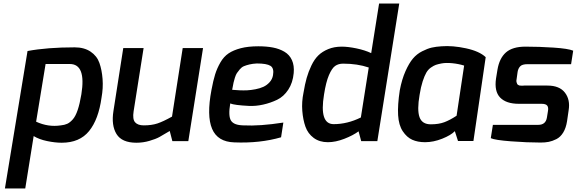

<svg xmlns="http://www.w3.org/2000/svg" viewBox="-20 -805 3289 1095"><path d="M8 270 137 -514Q249 -535 406 -535Q460 -535 496.5 -510.5Q533 -486 547 -446Q561 -406 565 -354.5Q569 -303 559 -248Q542 -124 488 -57.5Q434 9 332 9Q294 9 248.5 -0.5Q203 -10 172 -29L124 270ZM186 -111Q255 -79 327 -90Q348 -92 363.5 -99Q379 -106 395 -124Q411 -142 423 -177.5Q435 -213 444 -267Q472 -440 378 -440H240Z M627 -172 683 -531H799L742 -170Q735 -125 750.5 -107.5Q766 -90 800 -90Q845 -90 878 -101Q911 -112 961 -140L1022 -531H1138L1054 0H963L948 -58Q910 -35 889 -23.5Q868 -12 832 -1.5Q796 9 758 9Q675 9 644.5 -40.5Q614 -90 627 -172Z M1186 -292Q1196 -346 1207 -381Q1218 -416 1237 -449Q1256 -482 1283.5 -500.5Q1311 -519 1353 -530Q1395 -541 1453 -541Q1500 -541 1536.5 -534Q1573 -527 1602 -510Q1631 -493 1645 -462Q1659 -431 1655 -388Q1650 -333 1624 -293.5Q1598 -254 1560.5 -236Q1523 -218 1481 -208.5Q1439 -199 1399 -201Q1359 -203 1332 -206.5Q1305 -210 1293 -215Q1281 -143 1297.5 -117Q1314 -91 1368 -90Q1461 -85 1596 -106L1583 -22Q1462 13 1316 7Q1221 4 1189.5 -70.5Q1158 -145 1186 -292ZM1304 -293Q1308 -293 1316 -292Q1324 -291 1346.5 -290Q1369 -289 1390 -290Q1411 -291 1437 -296Q1463 -301 1482.5 -310Q1502 -319 1517.5 -336Q1533 -353 1537 -376Q1544 -416 1522.5 -429.5Q1501 -443 1445 -443Q1422 -442 1403 -437.5Q1384 -433 1371 -427.5Q1358 -422 1347.5 -409.5Q1337 -397 1331 -388Q1325 -379 1319.5 -361.5Q1314 -344 1312 -334Q1310 -324 1306 -303Q1304 -297 1304 -293Z M1711 -277Q1719 -325 1729 -360.5Q1739 -396 1756 -431.5Q1773 -467 1795.5 -489Q1818 -511 1852 -525Q1886 -539 1929 -539Q1965 -539 2013 -529Q2061 -519 2097 -502L2142 -785H2257L2132 0H2040L2025 -56Q1994 -33 1944 -13.5Q1894 6 1850 6Q1802 6 1769 -18.5Q1736 -43 1722 -82.5Q1708 -122 1704 -173Q1700 -224 1711 -277ZM1828 -266Q1800 -97 1883 -97Q1961 -97 2038 -135L2083 -420Q2018 -442 1937 -442Q1910 -442 1891.5 -429Q1873 -416 1856 -376.5Q1839 -337 1828 -266Z M2260 -290Q2272 -353 2292.5 -399Q2313 -445 2335 -471Q2357 -497 2387.5 -512.5Q2418 -528 2442 -533.5Q2466 -539 2498 -541Q2561 -546 2637.5 -529.5Q2714 -513 2750 -479L2680 -1H2592L2574 -57Q2552 -34 2502 -14Q2452 6 2404 6Q2362 6 2331 -8Q2300 -22 2277 -56.5Q2254 -91 2250.5 -148Q2247 -205 2260 -290ZM2373 -264Q2358 -178 2372.5 -137Q2387 -96 2437 -96Q2482 -96 2514 -108Q2546 -120 2584 -145L2627 -431Q2595 -441 2559 -444.5Q2523 -448 2497 -443Q2477 -439 2465.5 -435Q2454 -431 2438 -420Q2422 -409 2411.5 -391Q2401 -373 2390.5 -341Q2380 -309 2373 -264Z M2779 -17 2791 -93H3050Q3092 -93 3099 -134L3105 -171Q3109 -192 3101 -202.5Q3093 -213 3069 -213H2939Q2867 -213 2832.5 -248.5Q2798 -284 2809 -358L2817 -407Q2828 -473 2865.5 -506Q2903 -539 2977 -539Q3055 -539 3137.5 -533.5Q3220 -528 3249 -516L3237 -439H2989Q2958 -439 2946.5 -426.5Q2935 -414 2932 -395L2927 -359Q2925 -351 2925 -345Q2925 -339 2926.5 -334.5Q2928 -330 2929.5 -326.5Q2931 -323 2934 -321.5Q2937 -320 2939.5 -318.5Q2942 -317 2946.5 -317Q2951 -317 2954 -316.5Q2957 -316 2962 -316.5Q2967 -317 2969 -317H3102Q3171 -317 3202 -276.5Q3233 -236 3223 -176L3214 -114Q3208 -75 3192 -49Q3176 -23 3153 -11.5Q3130 0 3109.5 4Q3089 8 3063 8Q2987 8 2894.5 1Q2802 -6 2779 -17Z"/></svg>

Font: Exo
Style: DemiBoldItalic
Weight: 600
Designer: Natanael Gama
Version: Version 1